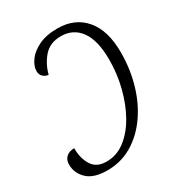

<svg xmlns="http://www.w3.org/2000/svg" viewBox="-176 -833 875 952"><g transform="rotate(-30 262.0 -357.0)"><path d="M161 10Q83 10 46 -25.5Q9 -61 9 -110Q9 -137 26 -152.5Q43 -168 72 -168Q71 -112 96 -71Q121 -30 177 -30Q236 -29 284.5 -66Q333 -103 368 -165Q403 -227 422.5 -304Q442 -381 442 -461Q442 -572 402 -627Q362 -682 292 -682Q229 -682 193.5 -641.5Q158 -601 144 -546Q126 -548 113.5 -560Q101 -572 101 -592Q101 -620 123 -651Q145 -682 188.5 -703Q232 -724 296 -724Q395 -724 452.5 -657Q510 -590 510 -464Q510 -369 485 -283.5Q460 -198 413.5 -132Q367 -66 303 -28Q239 10 161 10Z"/></g></svg>

Font: Noto Serif Condensed Light
Style: Italic
Weight: 300
Width: 3
Italic angle: -12°
Designer: Monotype Design Team
Foundry: Monotype Imaging Inc.
Version: Version 2.014; ttfautohint (v1.8.4.7-5d5b)